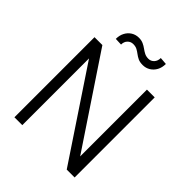

<svg xmlns="http://www.w3.org/2000/svg" viewBox="-247 -1059 1205 1205"><g transform="rotate(45 355.5 -456.5)"><path d="M622.1 0H552.2L157.7 -592.3V0H87.9V-710.9H157.7L553.2 -118.2V-710.9H622.1ZM238.3 -795.9 189.9 -797.9Q189.9 -830.1 202.9 -854.2Q215.8 -878.4 238 -892.1Q260.3 -905.8 288.1 -905.8Q310.1 -905.8 326.9 -898.2Q343.8 -890.6 357.9 -880.1Q372.1 -869.6 387.2 -861.8Q402.3 -854 422.4 -854Q444.3 -854 459.5 -870.1Q474.6 -886.2 474.6 -912.6L523.4 -908.7Q523.4 -876.5 510.3 -852.3Q497.1 -828.1 474.9 -814.5Q452.6 -800.8 424.8 -800.8Q399.4 -800.8 382.8 -808.8Q366.2 -816.9 353.3 -826.9Q340.3 -836.9 325.9 -844.7Q311.5 -852.5 290.5 -852.5Q268.6 -852.5 253.4 -836.9Q238.3 -821.3 238.3 -795.9Z"/></g></svg>

Font: Heebo Light
Style: Regular
Weight: 300
Designer: Oded Ezer
Foundry: Ezer Type House
Version: Version 3.100